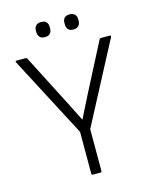

<svg xmlns="http://www.w3.org/2000/svg" viewBox="-121 -889 765 968"><g transform="rotate(-15 262.0 -405.5)"><path d="M242 0Q235 0 235 -7V-225L14 -647Q11 -655 19 -655H66Q72 -655 74 -650L207 -391Q221 -364 234.5 -336.5Q248 -309 262 -282H263Q276 -309 290 -336.5Q304 -364 318 -392L451 -650Q453 -655 459 -655H505Q513 -655 510 -647L288 -225V-7Q288 0 281 0ZM188 -732Q170 -732 161 -742Q152 -752 152 -768V-776Q152 -792 161 -801.5Q170 -811 188 -811Q207 -811 215.5 -801.5Q224 -792 224 -776V-768Q224 -752 215.5 -742Q207 -732 188 -732ZM337 -732Q318 -732 309.5 -742Q301 -752 301 -768V-776Q301 -792 309.5 -801.5Q318 -811 337 -811Q355 -811 364 -801.5Q373 -792 373 -776V-768Q373 -752 364 -742Q355 -732 337 -732Z"/></g></svg>

Font: Sofia Sans Light
Style: Regular
Weight: 300
Designer: Botio Nikoltchev, Ani Petrova
Foundry: lettersoup
Version: Version 4.100; ttfautohint (v1.8.3)